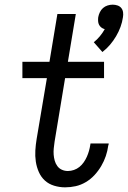

<svg xmlns="http://www.w3.org/2000/svg" viewBox="-20 -795 548 823"><path d="M419 -572 382 -614Q396 -625 408 -639.5Q420 -654 429 -670Q421 -672 414.5 -677Q408 -682 404.5 -689Q401 -696 400.5 -704.5Q400 -713 401 -721Q403 -732 408 -742.5Q413 -753 421.5 -760.5Q430 -768 441 -771.5Q452 -775 463 -775Q474 -775 484 -771.5Q494 -768 500 -760.5Q506 -753 507.5 -742.5Q509 -732 507 -721Q504 -700 496.5 -679.5Q489 -659 477.5 -639.5Q466 -620 451.5 -603Q437 -586 419 -572ZM259 8Q235 8 212 1Q189 -6 172.5 -21Q156 -36 146.5 -57.5Q137 -79 133.5 -102.5Q130 -126 131.5 -150.5Q133 -175 137 -199L181 -460H76V-530H192L226 -735H305L271 -530H426V-460H259L214 -188Q212 -174 210.5 -160Q209 -146 210 -132.5Q211 -119 214.5 -106.5Q218 -94 225.5 -83.5Q233 -73 245 -67.5Q257 -62 271 -62Q284 -62 297 -66.5Q310 -71 320.5 -79.5Q331 -88 339 -99.5Q347 -111 352.5 -123.5Q358 -136 361.5 -148.5Q365 -161 367 -174Q367 -176 367.5 -177.5Q368 -179 368 -180H446Q446 -178 445.5 -175.5Q445 -173 444 -171Q441 -148 433.5 -126Q426 -104 414 -83.5Q402 -63 385.5 -45Q369 -27 348 -14.5Q327 -2 304.5 3Q282 8 259 8Z"/></svg>

Font: Iosevka Curly Slab Oblique
Style: Regular
Weight: 400
Italic angle: -9°
Monospace: yes
Designer: Belleve Invis
Foundry: Belleve Invis
Version: Version 11.1.0; ttfautohint (v1.8.3)